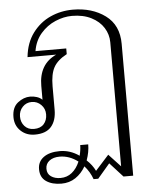

<svg xmlns="http://www.w3.org/2000/svg" viewBox="-56 -609 717 908"><g transform="rotate(-5 302.5 -155.5)"><path d="M540 -382V244H494L432 176L374 244H352Q339 208 314 180Q295 213 266 232.5Q237 252 199 252Q155 252 127 233Q99 214 99 175Q99 139 127 118.5Q155 98 204 98Q253 98 296 128Q303 100 303 78H341Q341 114 327 153Q353 177 367 206L431 135L487 195V-394Q487 -431 467 -463Q447 -495 408.5 -514.5Q370 -534 317 -534Q278 -534 238 -517Q198 -500 168.5 -466Q139 -432 131 -383H277V-356Q232 -332 214.5 -300Q197 -268 197 -210V-99Q197 -48 172 -19Q147 10 94 10Q54 10 27 -15.5Q0 -41 0 -81Q0 -127 28 -149Q56 -171 87 -171Q103 -171 118.5 -166Q134 -161 144 -151V-217Q144 -320 227 -358H91Q98 -426 132.5 -472Q167 -518 217 -540.5Q267 -563 323 -563Q415 -563 477.5 -517Q540 -471 540 -382ZM155 -81Q155 -108 136.5 -126.5Q118 -145 92 -145Q66 -145 48.5 -126.5Q31 -108 31 -81Q31 -54 47.5 -35.5Q64 -17 92 -17Q123 -17 139 -35Q155 -53 155 -81ZM288 155Q247 124 201 124Q171 124 152.5 138Q134 152 134 176Q134 200 152 212.5Q170 225 197 225Q228 225 251 206.5Q274 188 288 155Z"/></g></svg>

Font: Taviraj ExtraLight
Style: Regular
Weight: 275
Designer: Katatrad Team
Foundry: CadsonDemak
Version: Version 1.001